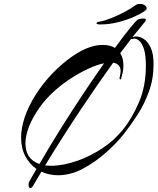

<svg xmlns="http://www.w3.org/2000/svg" viewBox="-20 -850 799 974"><path d="M135 104Q125 104 125 89V84Q125 81 125.5 78Q126 75 128 72Q146 40 165 7Q130 -17 108.5 -57.5Q87 -98 87 -153Q87 -198 104.5 -252.5Q122 -307 160 -368Q198 -428 246.5 -478Q295 -528 344.5 -562.5Q394 -597 434 -610Q467 -622 502 -622Q538 -622 563 -607Q609 -670 640 -708Q671 -746 680 -751Q683 -753 691.5 -754.5Q700 -756 709 -756Q720 -756 720 -750Q720 -745 715 -739Q686 -704 652 -662H653Q661 -665 671 -665Q690 -665 710 -652Q730 -639 744.5 -608Q759 -577 759 -524Q759 -450 735.5 -385.5Q712 -321 677 -267Q642 -213 608 -170Q572 -124 517 -75.5Q462 -27 402 5Q371 22 338.5 30.5Q306 39 276 39Q229 39 190 21Q168 57 147 94Q141 104 135 104ZM592 -488Q592 -526 554 -532Q477 -425 388.5 -292.5Q300 -160 209 -11Q224 -9 240 -9Q269 -9 303 -15.5Q337 -22 377 -36Q436 -57 496.5 -96Q557 -135 605 -194Q650 -250 685 -331.5Q720 -413 720 -516Q720 -571 710.5 -600.5Q701 -630 687.5 -642Q674 -654 662 -654Q658 -654 652 -652Q651 -652 650.5 -651.5Q650 -651 649 -651Q646 -651 646 -654Q619 -619 590 -580Q606 -556 606 -518Q606 -499 602 -480.5Q598 -462 595 -453Q594 -447 591 -447Q585 -447 587 -458Q589 -467 590.5 -474.5Q592 -482 592 -488ZM109 -123Q109 -43 180 -18Q235 -113 292.5 -204.5Q350 -296 405 -378.5Q460 -461 508 -529Q472 -522 428 -501.5Q384 -481 338.5 -451.5Q293 -422 253.5 -386Q214 -350 186 -312Q147 -258 128 -210Q109 -162 109 -123ZM490 -726Q468 -726 470 -732Q470 -738 484 -740Q509 -744 543 -757.5Q577 -771 610.5 -788.5Q644 -806 665 -822Q675 -830 689 -830Q706 -830 715 -823Q724 -816 724 -808Q724 -802 718 -797Q700 -783 662.5 -766Q625 -749 579.5 -737.5Q534 -726 490 -726Z"/></svg>

Font: Arizonia
Style: Regular
Weight: 400
Designer: Robert E. Leuschke
Foundry: Robert E. Leuschke
Version: Version 1.010; ttfautohint (v1.8.4.7-5d5b)